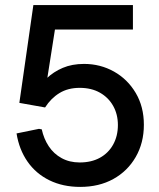

<svg xmlns="http://www.w3.org/2000/svg" viewBox="-20 -720 623 754"><path d="M295 14Q227 14 174 -12Q121 -38 88 -85.5Q55 -133 45 -196L133 -214L144 -212Q152 -175 171.5 -145.5Q191 -116 222 -99Q253 -82 293 -82Q339 -82 372.5 -100.5Q406 -119 424.5 -152.5Q443 -186 443 -229Q443 -271 424.5 -304Q406 -337 372.5 -356Q339 -375 293 -375Q247 -375 213.5 -354.5Q180 -334 157 -298L56 -316L111 -700H502V-604H154L203 -650L157 -357L117 -353Q136 -386 163 -412Q190 -438 226.5 -453.5Q263 -469 310 -469Q374 -469 427.5 -439Q481 -409 513 -355Q545 -301 545 -230Q545 -159 513 -103.5Q481 -48 425 -17Q369 14 295 14Z"/></svg>

Font: Fustat SemiBold
Style: Regular
Weight: 600
Designer: Mohamed Gaber, Khaled Hosny, Laura Garcia Mut
Foundry: Kief Type Foundry, Alif Type Foundry, Hard Type Foundry
Version: Version 1.007